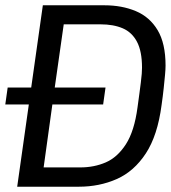

<svg xmlns="http://www.w3.org/2000/svg" viewBox="-22 -706 646 726"><path d="M-2 -311 7 -375H96L140 -686H373Q439 -686 491.5 -664Q544 -642 574 -592Q604 -542 604 -458Q604 -444 602 -422.5Q600 -401 597 -372.5Q594 -344 589 -309Q574 -194 529.5 -126Q485 -58 419.5 -29Q354 0 276 0H43L87 -311ZM143 -73H282Q334 -73 378 -92Q422 -111 454 -160.5Q486 -210 498 -300Q502 -328 505 -351.5Q508 -375 510.5 -394Q513 -413 514 -427Q515 -441 515 -450Q515 -512 496 -548Q477 -584 442 -599Q407 -614 358 -614H219L185 -375H377L368 -311H176Z"/></svg>

Font: Chivo Mono Medium Light
Style: Italic
Weight: 300
Italic angle: -8.05°
Monospace: yes
Version: Version 1.008